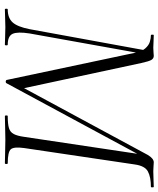

<svg xmlns="http://www.w3.org/2000/svg" viewBox="50 -716 665 806"><g transform="rotate(90 383.0 -312.5)"><path d="M467 0Q464 0 464 -6Q464 -12 467 -12Q500 -12 517 -17Q534 -22 542 -37Q550 -52 554 -81L630 -589L656 -613L329 -7Q327 -3 321.5 -3.5Q316 -4 315 -8L202 -542Q196 -574 183 -589Q170 -604 155 -608.5Q140 -613 127 -613Q125 -613 125 -619Q125 -625 127 -625Q140 -625 155 -624Q170 -623 180 -623Q192 -623 200.5 -624Q209 -625 214 -625Q225 -625 231 -615Q237 -605 244 -573L351 -74L325 -35L630 -600Q645 -625 661 -625Q666 -625 677 -624Q688 -623 698 -623Q720 -623 734.5 -624Q749 -625 764 -625Q766 -625 766 -619Q766 -613 764 -613Q723 -613 699.5 -600.5Q676 -588 670 -546L601 -81Q595 -38 606 -25Q617 -12 665 -12Q668 -12 668 -6Q668 0 665 0Q646 0 620.5 -1Q595 -2 566 -2Q537 -2 512 -1Q487 0 467 0ZM19 0Q16 0 16 -6Q16 -12 19 -12Q55 -12 73.5 -32.5Q92 -53 102 -104L193 -602L209 -600L120 -104Q112 -53 121.5 -32.5Q131 -12 167 -12Q170 -12 170 -6Q170 0 167 0Q151 0 134 -1Q117 -2 94 -2Q74 -2 55 -1Q36 0 19 0Z"/></g></svg>

Font: Cormorant Infant Light
Style: Italic
Weight: 300
Italic angle: -10°
Designer: Christian Thalmann (Catharsis Fonts)
Foundry: Catharsis Fonts
Version: Version 4.001